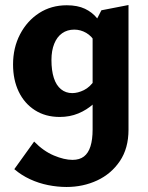

<svg xmlns="http://www.w3.org/2000/svg" viewBox="-20 -456 588 765"><path d="M245 289Q209 289 171.5 281.5Q134 274 99.5 258Q65 242 37 218L116 108Q153 146 194.5 163.5Q236 181 269 181Q297 181 314.5 167.5Q332 154 340.5 127Q349 100 349 60V-347L384 -415L492 -436V61Q492 135 457.5 186Q423 237 367 263Q311 289 245 289ZM218 10Q161 10 119 -17Q77 -44 54.5 -91Q32 -138 32 -199Q32 -266 60 -319.5Q88 -373 136 -404Q184 -435 246 -435Q289 -435 318.5 -421Q348 -407 367.5 -382.5Q387 -358 397 -327L361 -285Q346 -312 323.5 -325Q301 -338 276 -338Q248 -338 227.5 -323.5Q207 -309 196 -281.5Q185 -254 185 -217Q185 -175 194.5 -145.5Q204 -116 223 -100.5Q242 -85 268 -85Q290 -85 314.5 -97Q339 -109 359 -139L402 -101Q381 -68 353.5 -43Q326 -18 292 -4Q258 10 218 10Z"/></svg>

Font: Ysabeau Infant ExtraBold
Style: Regular
Weight: 800
Designer: Christian Thalmann (Catharsis Fonts)
Version: Version 2.001;gftools[0.9.30]; featfreeze: ss01,ss02,lnum